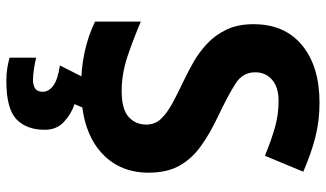

<svg xmlns="http://www.w3.org/2000/svg" viewBox="-226 -538 1004 591"><g transform="rotate(90 275.5 -242.0)"><path d="M511 -198Q511 -103 442.5 -46.5Q374 10 248 10Q135 10 46 -33V-174Q97 -152 151.5 -133.5Q206 -115 260 -115Q316 -115 339.5 -136.5Q363 -158 363 -191Q363 -218 344.5 -237Q326 -256 295 -272.5Q264 -289 224 -308Q199 -320 170 -336.5Q141 -353 114.5 -377.5Q88 -402 71 -437Q54 -472 54 -521Q54 -617 119 -670.5Q184 -724 296 -724Q352 -724 402.5 -711Q453 -698 508 -674L459 -556Q410 -576 371 -587Q332 -598 291 -598Q248 -598 225 -578Q202 -558 202 -526Q202 -488 236 -466Q270 -444 337 -412Q392 -386 430.5 -358Q469 -330 490 -292Q511 -254 511 -198ZM379 122Q379 178 346.5 209Q314 240 228 240Q206 240 188.5 237Q171 234 157 230V148Q171 152 191.5 155Q212 158 227 158Q241 158 251.5 151.5Q262 145 262 128Q262 110 244 96Q226 82 181 75L219 0H313L300 30Q330 40 354.5 62.5Q379 85 379 122Z"/></g></svg>

Font: Noto Sans Tai Tham
Style: Bold
Weight: 700
Designer: Monotype Design Team 2013. Revised by David WIlliams 2020
Foundry: Monotype Imaging Inc.
Version: Version 2.002; ttfautohint (v1.8.4.7-5d5b)